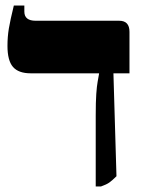

<svg xmlns="http://www.w3.org/2000/svg" viewBox="-20 -667 514 694"><path d="M326 7V-249Q326 -299 328 -327.5Q330 -356 333 -372Q336 -388 338 -400V-402H91Q47 -402 27 -425Q7 -448 7 -501Q7 -534 12 -564Q17 -594 30 -647H68V-625Q68 -592 109 -592H411Q448 -592 448 -552V-402H390L401 -30Q386 -15 375.5 -7.5Q365 0 345 7Z"/></svg>

Font: Noto Serif Hebrew SemiCondensed Black
Style: Regular
Weight: 900
Width: 4
Designer: Monotype Design Team
Foundry: Monotype Imaging Inc.
Version: Version 2.004; ttfautohint (v1.8.4.7-5d5b)